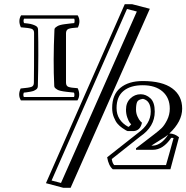

<svg xmlns="http://www.w3.org/2000/svg" viewBox="-20 -807 889 916"><path d="M160.6 -397.9Q160.6 -392.1 158.7 -387.5Q156.7 -382.8 151.4 -379.4Q146 -376 141.8 -374Q137.7 -372.1 125.7 -369.6Q113.8 -367.2 104.2 -366.2Q94.7 -365.2 93.8 -365.2Q88.9 -354 93.8 -344.2H333Q335 -347.2 335 -354Q335 -360.8 333 -365.2Q329.6 -365.2 296.6 -369.1Q263.7 -373 253.7 -379.2Q243.7 -385.3 241.2 -389.2Q238.8 -393.1 238.8 -397.9Q232.9 -515.1 239.7 -664.1Q239.7 -668.9 241.7 -672.4Q243.7 -675.8 253.9 -682.1Q264.2 -688.5 289.1 -691.7Q314 -694.8 322.3 -695.8Q330.6 -696.8 334 -696.8Q335.9 -701.2 335.9 -708Q335.9 -714.8 334 -717.8H94.7Q89.8 -708 94.7 -696.8Q95.7 -696.8 110.8 -695.1Q126 -693.4 136.5 -689.7Q147 -686 152.3 -682.6Q157.7 -679.2 159.7 -674.6Q161.6 -669.9 161.6 -664.1Q164.6 -554.2 160.6 -397.9ZM294.9 -649.9V-413.1Q294.9 -397 306.4 -392.6Q317.9 -388.2 350.6 -386.2Q365.7 -354 349.6 -328.1H79.6Q64 -354 78.6 -384.8Q118.7 -388.2 130.1 -392.6Q141.6 -397 141.6 -412.1Q142.6 -454.1 142.6 -649.9Q142.6 -665 131.1 -669.4Q119.6 -673.8 79.6 -676.8Q64.9 -708 80.6 -733.9H350.6Q366.7 -708 351.6 -675.8Q318.8 -673.8 307.4 -669.4Q295.9 -665 294.9 -649.9ZM648.9 -155.8 513.2 -48.3Q516.1 -28.3 524.9 -19.5H772Q773.9 -27.3 788.1 -75.9Q802.2 -124.5 808.1 -148.4Q805.2 -149.4 796.9 -149.4Q758.3 -92.3 709 -92.3H628.9V-99.6L717.3 -167.5Q738.3 -183.6 751.2 -196Q764.2 -208.5 777.1 -234.1Q790 -259.8 790 -288.6Q790 -340.3 755.6 -370.4Q721.2 -400.4 661.1 -400.4Q602.1 -400.4 569.1 -373Q536.1 -345.7 536.1 -291.5Q536.1 -232.4 592.3 -201.7Q598.1 -203.6 606 -214.4Q603 -216.3 598.1 -222.9Q593.3 -229.5 587.2 -246.6Q581.1 -263.7 581.1 -283.7Q581.1 -317.4 602.1 -337.4Q623 -357.4 650.9 -357.4Q676.3 -357.4 697.3 -338.4Q718.3 -319.3 718.3 -274.4Q718.3 -202.6 648.9 -155.8ZM849.1 -288.6Q849.1 -227.5 788.1 -170.4Q814 -169.4 834 -152.3L793 0.5H518.1Q498 -16.6 491.2 -56.6L638.2 -172.4Q699.2 -216.3 699.2 -274.4Q699.2 -326.7 662.1 -335.4Q640.1 -332.5 634.5 -321Q628.9 -309.6 628.9 -283.7Q628.9 -266.6 636 -251Q643.1 -235.4 649.9 -228.5L657.2 -221.7Q649.9 -184.6 618.2 -181.6H588.9Q585.9 -182.6 581.1 -185.1Q576.2 -187.5 563.2 -196.5Q550.3 -205.6 540.8 -216.6Q531.2 -227.5 523.2 -247.6Q515.1 -267.6 515.1 -291.5Q515.1 -355.5 554.2 -387.9Q593.3 -420.4 661.1 -420.4Q753.9 -420.4 801.5 -385.5Q849.1 -350.6 849.1 -288.6ZM711.9 -112.3Q751 -115.7 782.2 -164.6Q769 -153.3 750 -142.6L702.1 -112.3ZM226.1 54.2 271 65.9 632.8 -752 585.9 -764.2ZM281.7 88.9 199.2 66.9 575.2 -787.1H609.9L694.8 -765.1L316.9 88.9Z"/></svg>

Font: Jacques Francois Shadow
Style: Regular
Weight: 400
Designer: Alexei Vanyashin, Nikita Kanarev (i@xarsok.ru)
Foundry: Cyreal (www.cyreal.org)
Version: Version 1.003